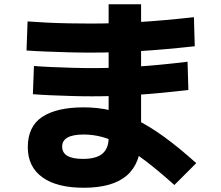

<svg xmlns="http://www.w3.org/2000/svg" viewBox="-20 -822 1040 905"><path d="M375 63Q248 63 179.5 13.5Q111 -36 111 -128Q111 -226 179 -271Q247 -316 375 -316Q440 -316 501 -302Q562 -288 624 -257Q686 -226 755 -176Q824 -126 905 -53L802 50Q726 -18 666 -63.5Q606 -109 556.5 -136.5Q507 -164 463 -176Q419 -188 375 -188Q273 -188 273 -131Q273 -73 371 -73Q433 -73 462.5 -97.5Q492 -122 492 -172V-802H645V-172Q645 -53 578 5Q511 63 375 63ZM407 -574Q356 -574 301.5 -575.5Q247 -577 196.5 -579Q146 -581 105 -584L110 -721Q149 -718 199.5 -715.5Q250 -713 304 -712Q358 -711 407 -711Q519 -711 634.5 -718Q750 -725 894 -741L898 -604Q753 -588 636 -581Q519 -574 407 -574ZM414 -368Q367 -368 317 -369.5Q267 -371 220 -373Q173 -375 135 -378L140 -511Q176 -508 223 -506Q270 -504 319.5 -502.5Q369 -501 414 -501Q517 -501 624.5 -508Q732 -515 864 -531L868 -398Q734 -382 626 -375Q518 -368 414 -368Z"/></svg>

Font: M PLUS 2 Thin ExtraBold
Style: Regular
Weight: 800
Version: Version 1.001